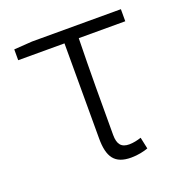

<svg xmlns="http://www.w3.org/2000/svg" viewBox="-104 -626 701 733"><g transform="rotate(-20 246.5 -260.0)"><path d="M308 13C335 13 361 7 377 1L367 -46C352 -41 334 -37 318 -37C286 -37 272 -54 272 -92C272 -220 272 -350 275 -484H464V-533H103L29 -528V-484H217V-98C217 -22 241 13 308 13Z"/></g></svg>

Font: Noto Sans CJK JP Light
Style: Regular
Weight: 300
Designer: Ryoko NISHIZUKA (kana & ideographs); Paul D. Hunt (Latin, Greek & Cyrillic); Wenlong ZHANG (bopomofo); Sandoll Communica
Foundry: Adobe Systems Incorporated
Version: Version 1.004;PS 1.004;hotconv 1.0.82;makeotf.lib2.5.63406